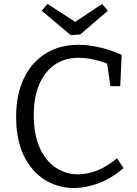

<svg xmlns="http://www.w3.org/2000/svg" viewBox="-20 -931 686 960"><path d="M350 9Q270 9 204.2 -31.8Q138.3 -72.7 99.5 -151.8Q60.7 -231 60.7 -345.7Q60.7 -459.3 99.7 -540Q138.7 -620.7 209 -663.8Q279.3 -707 372.3 -707Q421.7 -707 475.7 -694.8Q529.7 -682.7 588.3 -657L581.3 -500H532L514.3 -623.7L529 -607.7Q488.7 -624.7 448.2 -633.3Q407.7 -642 373.3 -642Q304.3 -642 254 -607.7Q203.7 -573.3 176.2 -509.2Q148.7 -445 148.7 -356.3Q148.7 -260 177.8 -193.8Q207 -127.7 257.7 -93.5Q308.3 -59.3 371 -59.3Q417 -59.3 467.3 -79.2Q517.7 -99 565 -140L598 -90.7Q539.3 -40.3 475.3 -15.7Q411.3 9 350 9ZM491 -911.3 519.3 -877.3 381.3 -758.7 334 -755 188.7 -877.3 217.7 -911.3 383.3 -804 330.3 -804.7Z"/></svg>

Font: Bitter Thin
Style: Regular
Weight: 100
Designer: Sol Matas, and Bitter project Authors
Foundry: Sol Matas
Version: Version 2.002